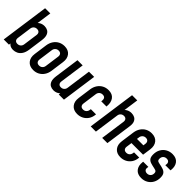

<svg xmlns="http://www.w3.org/2000/svg" viewBox="160 -1772 2806 2806"><g transform="rotate(45 1563.0 -369.0)"><path d="M229.5 12.5Q187 12.5 160.5 -5.2Q134 -23 122 -55L144 -79.5L132.5 0H25L130 -750H237.5L198 -468L182.5 -493Q204 -525 236.2 -542.8Q268.5 -560.5 310 -560.5Q346.5 -560.5 376.2 -544.2Q406 -528 420.5 -489.8Q435 -451.5 426 -386L395 -162Q386 -96 360.2 -58Q334.5 -20 300 -3.8Q265.5 12.5 229.5 12.5ZM212 -95Q243 -95 263.2 -113.5Q283.5 -132 287.5 -162L318.5 -386Q322.5 -416 307.8 -434.5Q293 -453 261.5 -453Q231 -453 210.8 -434.5Q190.5 -416 186.5 -386L155.5 -162Q151.5 -132 166 -113.5Q180.5 -95 212 -95Z M644 12.5Q565.5 12.5 524.8 -37.8Q484 -88 495.5 -169.5L524.5 -378.5Q532.5 -433 559.8 -474Q587 -515 629.5 -537.8Q672 -560.5 724.5 -560.5Q803 -560.5 843.2 -510.2Q883.5 -460 872 -378.5L843 -169.5Q835.5 -115 808 -74Q780.5 -33 738.5 -10.2Q696.5 12.5 644 12.5ZM659 -95Q690 -95 710.2 -113.5Q730.5 -132 734.5 -162L765.5 -386Q769.5 -416 754.5 -434.5Q739.5 -453 708.5 -453Q678.5 -453 657.8 -434.5Q637 -416 633 -386L602 -162Q598 -132 613 -113.5Q628 -95 659 -95Z M1062 12.5Q1026.5 12.5 997 -3.5Q967.5 -19.5 953 -57.5Q938.5 -95.5 947.5 -162L1001.5 -547.5H1109L1055 -162Q1051 -131.5 1065.5 -113.2Q1080 -95 1110 -95Q1140 -95 1160.5 -113.2Q1181 -131.5 1185 -162L1239 -547.5H1346.5L1269.5 0H1162L1173.5 -80L1189 -55.5Q1168 -23.5 1136 -5.5Q1104 12.5 1062 12.5Z M1753 -179.5 1752 -169.5Q1746.5 -114 1718.8 -73Q1691 -32 1648 -9.8Q1605 12.5 1553 12.5Q1474.5 12.5 1433.8 -37.8Q1393 -88 1404.5 -169.5L1433.5 -378.5Q1441.5 -432.5 1468.8 -473.5Q1496 -514.5 1538.2 -537.5Q1580.5 -560.5 1633.5 -560.5Q1713 -560.5 1750.8 -510Q1788.5 -459.5 1780.5 -378.5L1779.5 -368.5H1672L1674.5 -386Q1678 -414.5 1664.5 -433.8Q1651 -453 1618 -453Q1587.5 -453 1566.8 -434.5Q1546 -416 1542 -386L1511 -162Q1507 -132 1521.8 -113.5Q1536.5 -95 1567.5 -95Q1599.5 -95 1619.5 -114Q1639.5 -133 1643 -162L1645.5 -179.5Z M1822.5 0 1927.5 -750H2035L1995.5 -468L1980 -492.5Q2001.5 -525 2034 -542.8Q2066.5 -560.5 2107.5 -560.5Q2144 -560.5 2173.2 -545.2Q2202.5 -530 2217.2 -496.5Q2232 -463 2224.5 -408.5L2167.5 0H2060L2114 -386Q2118 -416.5 2103.5 -434.8Q2089 -453 2059.5 -453Q2029 -453 2008.5 -434.8Q1988 -416.5 1984 -386L1930 0Z M2446 12.5Q2367.5 12.5 2326.8 -37.8Q2286 -88 2297.5 -169.5L2326.5 -378.5Q2334.5 -433 2361.8 -474Q2389 -515 2431.2 -537.8Q2473.5 -560.5 2526 -560.5Q2604.5 -560.5 2645 -510.5Q2685.5 -460.5 2674.5 -378.5L2656 -249H2400.5L2414.5 -349H2562.5L2567.5 -386Q2571.5 -416 2556.5 -434.5Q2541.5 -453 2510.5 -453Q2480.5 -453 2459.8 -434.5Q2439 -416 2435 -386L2404 -162Q2400 -132 2414.8 -113.5Q2429.5 -95 2460.5 -95Q2492.5 -95 2512.5 -114Q2532.5 -133 2536 -162L2538.5 -179.5H2646L2645 -169.5Q2639.5 -114 2611.8 -73Q2584 -32 2541 -9.8Q2498 12.5 2446 12.5Z M2876 12.5Q2797 12.5 2758 -36.5Q2719 -85.5 2728 -165L2729.5 -177.5H2837L2834 -157.5Q2829.5 -127.5 2846.2 -111.2Q2863 -95 2890.5 -95Q2922.5 -95 2943.8 -116Q2965 -137 2965 -172.5Q2965 -191.5 2958.2 -201.5Q2951.5 -211.5 2939 -216.2Q2926.5 -221 2908.5 -224.5Q2863 -233.5 2829 -244.2Q2795 -255 2776.2 -280Q2757.5 -305 2757.5 -356Q2757.5 -417.5 2783.5 -463.5Q2809.5 -509.5 2854.5 -535Q2899.5 -560.5 2955.5 -560.5Q3035 -560.5 3073.5 -511.2Q3112 -462 3103 -383L3101.5 -370.5H2994L2997 -390.5Q3001 -417 2986.8 -435Q2972.5 -453 2941 -453Q2908.5 -453 2887.5 -432.2Q2866.5 -411.5 2866.5 -376Q2866.5 -356.5 2873.2 -346.5Q2880 -336.5 2892.8 -332Q2905.5 -327.5 2923 -324Q2969.5 -315.5 3003.2 -304Q3037 -292.5 3055.5 -267.5Q3074 -242.5 3074 -192Q3074 -130.5 3048 -84.5Q3022 -38.5 2977.2 -13Q2932.5 12.5 2876 12.5Z"/></g></svg>

Font: Mohave Light SemiBold
Style: Italic
Weight: 600
Italic angle: -8°
Version: Version 2.003